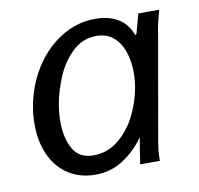

<svg xmlns="http://www.w3.org/2000/svg" viewBox="-68 -629 736 709"><g transform="rotate(-10 300.0 -274.5)"><path d="M45 -212.5Q45 -246 50.5 -277Q63.5 -354 103.5 -418.2Q143.5 -482.5 203.5 -520.2Q263.5 -558 333 -558Q382 -558 417 -537.8Q452 -517.5 468.5 -473.5L473.5 -476L493.5 -550H572Q564 -522 559.2 -500.8Q554.5 -479.5 551 -455L483.5 -70.5Q480.5 -52 479 -38Q477.5 -24 477.5 0H403.5Q405.5 -14.5 408.5 -32.5Q411.5 -50.5 414.5 -70L419.5 -99Q388.5 -54 341.5 -22.5Q294.5 9 235.5 9Q176.5 9 133.2 -19.5Q90 -48 67.5 -98.2Q45 -148.5 45 -212.5ZM434 -281Q439 -311 439 -337Q439 -380 427.2 -415.5Q415.5 -451 390.2 -473Q365 -495 325.5 -495Q274 -495 236 -458.5Q198 -422 176.2 -370.2Q154.5 -318.5 146 -269.5Q140.5 -234.5 140.5 -206Q140.5 -145 163.5 -103.8Q186.5 -62.5 240.5 -62.5Q291.5 -62.5 332.2 -94.8Q373 -127 398.8 -177.2Q424.5 -227.5 434 -281Z"/></g></svg>

Font: JuliaMono
Style: Italic
Weight: 400
Italic angle: -9°
Monospace: yes
Designer: cormullion
Foundry: corm
Version: Version 0.057; ttfautohint (v1.8.4)